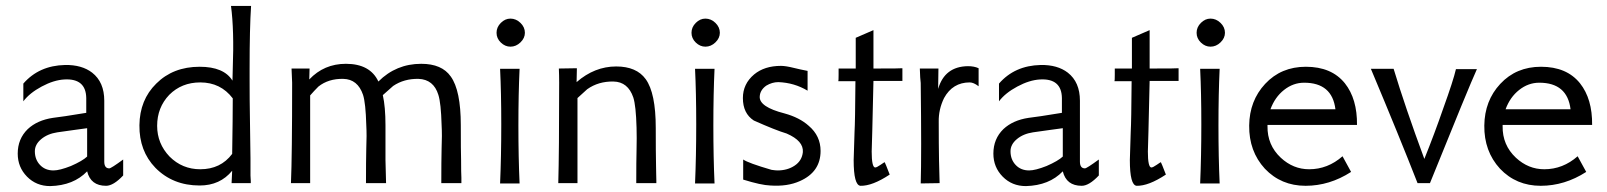

<svg xmlns="http://www.w3.org/2000/svg" viewBox="-20 -620 5441 650"><path d="M272 -238V-288Q271 -355 198 -351Q162 -349 121 -327Q80 -305 59 -277V-337Q112 -398 200 -400Q257 -401 292 -374Q333 -342 333 -279V-73Q333 -50 350 -50Q356 -50 397 -80V-26Q364 9 339 9Q287 9 275 -40Q229 8 150 10Q103 10 71.5 -22Q40 -54 40 -100Q40 -150 74 -183Q106 -213 159 -221Q187 -224 272 -238ZM275 -90V-186Q268 -185 234.5 -180.5Q201 -176 174 -172Q141 -167 119.5 -149Q98 -131 98 -108Q98 -80 115.5 -61.5Q133 -43 161 -43Q182 -43 220 -58Q259 -75 275 -90Z M762 -600H830Q825 -525 825 -388V-349Q825 -280 826 -227Q828 -103 828 -84V-26Q828 -21 828.5 -16Q829 -11 829 -8Q829 -5 829 -2.5Q829 0 829 0H764L766 -42Q725 8 656 8Q565 8 506 -52Q451 -109 452 -196Q453 -282 509 -337Q566 -394 656 -394Q738 -394 767 -347L768 -387Q773 -518 762 -600ZM658 -341Q595 -341 553 -299Q512 -256 512 -194Q512 -134 554 -90Q597 -47 658 -47Q727 -47 766 -99Q768 -223 768 -287Q727 -341 658 -341Z M1542 -18V0H1474Q1474 -76 1475 -117Q1477 -162 1475 -197Q1473 -271 1464 -299Q1448 -351 1397 -353Q1348 -354 1311 -329Q1307 -325 1276 -298Q1285 -258 1285 -196V-78L1287 0H1219Q1219 -76 1220 -117Q1222 -162 1220 -197Q1218 -271 1209 -299Q1191 -352 1142 -353Q1092 -354 1058 -327Q1053 -322 1043.5 -312Q1034 -302 1030 -297V0H965Q969 -92 969 -340L967 -388H1028L1027 -351Q1077 -404 1151 -404Q1233 -404 1261 -344Q1321 -404 1406 -404Q1476 -404 1506 -361Q1540 -314 1540 -196Q1540 -106 1541 -78Q1541 -34 1542 -18Z M1739 1H1673Q1677 -90 1677 -199Q1677 -306 1673 -387H1739Q1735 -302 1735 -195Q1735 -87 1739 1ZM1757 -509Q1757 -491 1742 -476.5Q1727 -462 1708 -462Q1690 -462 1675.5 -476Q1661 -490 1661 -509Q1661 -528 1675.5 -542.5Q1690 -557 1708 -557Q1727 -557 1742 -542.5Q1757 -528 1757 -509Z M2202 0H2134Q2134 -76 2135 -113Q2136 -154 2135 -188Q2133 -262 2124 -290Q2106 -343 2057 -344Q2006 -345 1968 -318L1935 -288V0H1870Q1873 -104 1873 -341Q1873 -365 1872 -388L1933 -389L1932 -342Q1993 -395 2066 -395Q2135 -395 2166 -352Q2200 -305 2200 -187Q2200 -104 2201 -58Q2201 -43 2201.5 -30.5Q2202 -18 2202 -8.5Q2202 1 2202 0Z M2399 1H2333Q2337 -90 2337 -199Q2337 -306 2333 -387H2399Q2395 -302 2395 -195Q2395 -87 2399 1ZM2417 -509Q2417 -491 2402 -476.5Q2387 -462 2368 -462Q2350 -462 2335.5 -476Q2321 -490 2321 -509Q2321 -528 2335.5 -542.5Q2350 -557 2368 -557Q2387 -557 2402 -542.5Q2417 -528 2417 -509Z M2688 -7Q2646 12 2588 8Q2557 7 2496 -12V-80Q2513 -68 2592 -45Q2606 -43 2612 -43Q2646 -43 2670.5 -59.5Q2695 -76 2698 -105Q2701 -143 2643 -168Q2606 -179 2532 -212Q2495 -236 2495 -288Q2495 -336 2533 -368Q2568 -397 2624 -397Q2640 -397 2668 -390Q2688 -385 2714 -380V-313Q2669 -340 2615 -342Q2594 -342 2574 -330Q2553 -315 2552 -293Q2550 -258 2636 -236Q2687 -222 2718 -194Q2758 -160 2758 -109Q2758 -38 2688 -7Z M3035 -389V-346H2937L2933 -176L2931 -106V-108Q2931 -53 2943 -53Q2948 -53 2961 -62Q2974 -71 2975 -71Q2977 -68 2992 -29Q2933 10 2893 9Q2870 7 2870 -78Q2870 -86 2873 -174Q2875 -206 2876 -345H2818Q2819 -346 2819 -367V-388H2877V-492L2937 -518V-388Q3034 -388 3035 -389Z M3293 -389V-328Q3276 -341 3263 -341Q3205 -341 3176 -288Q3157 -249 3158 -207Q3158 -131 3159 -77L3161 0L3097 1Q3100 -96 3097 -339Q3095 -353 3094 -388H3157L3156 -319Q3178 -395 3257 -396Q3278 -396 3293 -389Z M3575 -238V-288Q3574 -355 3501 -351Q3465 -349 3424 -327Q3383 -305 3362 -277V-337Q3415 -398 3503 -400Q3560 -401 3595 -374Q3636 -342 3636 -279V-73Q3636 -50 3653 -50Q3659 -50 3700 -80V-26Q3667 9 3642 9Q3590 9 3578 -40Q3532 8 3453 10Q3406 10 3374.5 -22Q3343 -54 3343 -100Q3343 -150 3377 -183Q3409 -213 3462 -221Q3490 -224 3575 -238ZM3578 -90V-186Q3571 -185 3537.5 -180.5Q3504 -176 3477 -172Q3444 -167 3422.5 -149Q3401 -131 3401 -108Q3401 -80 3418.5 -61.5Q3436 -43 3464 -43Q3485 -43 3523 -58Q3562 -75 3578 -90Z M3970 -389V-346H3872L3868 -176L3866 -106V-108Q3866 -53 3878 -53Q3883 -53 3896 -62Q3909 -71 3910 -71Q3912 -68 3927 -29Q3868 10 3828 9Q3805 7 3805 -78Q3805 -86 3808 -174Q3810 -206 3811 -345H3753Q3754 -346 3754 -367V-388H3812V-492L3872 -518V-388Q3969 -388 3970 -389Z M4109 1H4043Q4047 -90 4047 -199Q4047 -306 4043 -387H4109Q4105 -302 4105 -195Q4105 -87 4109 1ZM4127 -509Q4127 -491 4112 -476.5Q4097 -462 4078 -462Q4060 -462 4045.5 -476Q4031 -490 4031 -509Q4031 -528 4045.5 -542.5Q4060 -557 4078 -557Q4097 -557 4112 -542.5Q4127 -528 4127 -509Z M4401 -394Q4488 -394 4533 -338Q4575 -285 4574 -197H4271V-193Q4270 -129 4316 -86Q4358 -47 4412 -47Q4475 -47 4525 -91L4554 -38Q4481 9 4400 9Q4317 9 4262 -49Q4208 -108 4209 -195Q4210 -279 4263 -336Q4317 -394 4401 -394ZM4281 -250H4501Q4490 -340 4395 -340Q4358 -340 4327 -315.5Q4296 -291 4281 -250Z M4909 -386H4980Q4953 -327 4821 0H4779Q4718 -156 4621 -387H4698Q4737 -258 4802 -82Q4837 -169 4866 -253Q4900 -347 4909 -386Z M5197 -394Q5284 -394 5329 -338Q5371 -285 5370 -197H5067V-193Q5066 -129 5112 -86Q5154 -47 5208 -47Q5271 -47 5321 -91L5350 -38Q5277 9 5196 9Q5113 9 5058 -49Q5004 -108 5005 -195Q5006 -279 5059 -336Q5113 -394 5197 -394ZM5077 -250H5297Q5286 -340 5191 -340Q5154 -340 5123 -315.5Q5092 -291 5077 -250Z"/></svg>

Font: GFS Neohellenic Rg
Style: Regular
Weight: 400
Designer: Takis Katsoulidis and George D. Matthiopoulos
Foundry: Takis Katsoulidis and George D. Matthiopoulos
Version: Version 1.0